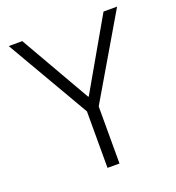

<svg xmlns="http://www.w3.org/2000/svg" viewBox="-128 -801 830 904"><g transform="rotate(-20 287.5 -349.0)"><path d="M257 0V-283L16 -698H84L286 -346H289L491 -698H559L317 -286V0Z"/></g></svg>

Font: IBM Plex Sans Thai Looped Light
Style: Regular
Weight: 300
Designer: Mike Abbink, Paul van der Laan, Pieter van Rosmalen, Ben Mitchell, Mark Frömberg
Foundry: Bold Monday
Version: Version 1.1